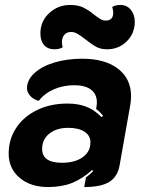

<svg xmlns="http://www.w3.org/2000/svg" viewBox="-20 -746 584 775"><path d="M15 -126Q15 -184 45.5 -230Q76 -276 130 -302Q184 -328 252 -328Q296 -328 329 -315Q362 -302 390 -273L396 -279Q382 -296 368 -306L370 -319Q371 -324 371 -333Q371 -366 347.5 -384Q324 -402 280 -402Q236 -402 198.5 -386Q161 -370 136 -339Q116 -344 102.5 -358.5Q89 -373 89 -390Q89 -423 118.5 -450.5Q148 -478 199 -493.5Q250 -509 312 -509Q404 -509 456.5 -468.5Q509 -428 509 -358Q509 -341 506 -323L463 -80Q455 -33 421.5 -12Q388 9 320 9L327 -30Q342 -41 356 -55L352 -60Q311 -23 269.5 -7Q228 9 174 9Q103 9 59 -28.5Q15 -66 15 -126ZM345 -171Q345 -199 321 -214.5Q297 -230 255 -230Q208 -230 179 -206.5Q150 -183 150 -145Q150 -89 230 -89Q283 -89 314 -111.5Q345 -134 345 -171ZM143 -611Q143 -660 178.5 -693Q214 -726 263 -726Q295 -726 316.5 -715.5Q338 -705 361 -686Q378 -673 387 -668Q396 -663 407 -663Q437 -663 437 -695Q437 -704 433 -718Q447 -726 466 -726Q492 -726 508 -706.5Q524 -687 524 -658Q524 -611 491.5 -579Q459 -547 412 -547Q387 -547 368.5 -557Q350 -567 325 -587Q306 -602 293 -609.5Q280 -617 267 -617Q250 -617 240 -606Q230 -595 230 -575Q230 -566 233 -555Q219 -547 200 -547Q173 -547 158 -564Q143 -581 143 -611Z"/></svg>

Font: K2D ExtraBold
Style: Italic
Weight: 800
Italic angle: -10°
Designer: Katatrad Aksorn Co.,Ltd.
Foundry: Cadson Demak Co.,Ltd.
Version: Version 1.000; ttfautohint (v1.6)